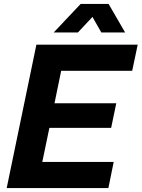

<svg xmlns="http://www.w3.org/2000/svg" viewBox="-20 -956 720 976"><path d="M14 0H531L558 -133H195L231 -306H545L571 -431H257L291 -596H652L680 -729H165ZM253 -791H376L450 -870L495 -791H616L532 -936H390Z"/></svg>

Font: Mona Sans
Style: Bold Italic
Weight: 700
Italic angle: -11.7°
Designer: Deni Anggara
Foundry: GitHub
Version: Version 2.000;Glyphs 3.2.3 (3260)